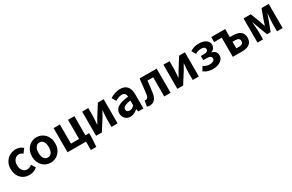

<svg xmlns="http://www.w3.org/2000/svg" viewBox="200 -2116 5865 3853"><g transform="rotate(-30 3132.5 -189.5)"><path d="M317 14Q259 14 209 -6Q159 -26 122.5 -63.5Q86 -101 65 -155.5Q44 -210 44 -279Q44 -349 67.5 -404Q91 -459 130 -496.5Q169 -534 221 -554Q273 -574 330 -574Q382 -574 422 -556Q462 -538 493 -512L423 -417Q402 -435 381.5 -444.5Q361 -454 337 -454Q273 -454 233.5 -406.5Q194 -359 194 -279Q194 -200 233 -153Q272 -106 333 -106Q363 -106 391 -118.5Q419 -131 442 -151L500 -54Q460 -19 412 -2.5Q364 14 317 14Z M810 14Q757 14 708.5 -6Q660 -26 623 -63.5Q586 -101 563.5 -155.5Q541 -210 541 -279Q541 -349 563.5 -404Q586 -459 623 -496.5Q660 -534 708.5 -554Q757 -574 810 -574Q862 -574 911 -554Q960 -534 997 -496.5Q1034 -459 1056.5 -404Q1079 -349 1079 -279Q1079 -210 1056.5 -155.5Q1034 -101 997 -63.5Q960 -26 911 -6Q862 14 810 14ZM810 -106Q867 -106 898 -153Q929 -200 929 -279Q929 -359 898 -406.5Q867 -454 810 -454Q753 -454 722 -406.5Q691 -359 691 -279Q691 -200 722 -153Q753 -106 810 -106Z M1770 -116V-20L1756 195H1630V0H1202V-560H1348V-116H1536V-560H1683V-116Z M1864 -560H2006V-383Q2006 -341 2001.5 -288Q1997 -235 1993 -183H1997Q2004 -195 2013 -210.5Q2022 -226 2031 -241.5Q2040 -257 2049 -272.5Q2058 -288 2064 -300L2228 -560H2362V0H2220V-176Q2220 -219 2224 -271.5Q2228 -324 2233 -377H2229Q2222 -365 2213 -349.5Q2204 -334 2195 -318Q2186 -302 2177.5 -286.5Q2169 -271 2162 -259L1998 0H1864Z M2657 14Q2619 14 2588.5 1.5Q2558 -11 2536.5 -33.5Q2515 -56 2503 -86Q2491 -116 2491 -152Q2491 -242 2567.5 -291.5Q2644 -341 2813 -359Q2811 -401 2790.5 -428.5Q2770 -456 2718 -456Q2679 -456 2641 -441Q2603 -426 2564 -403L2511 -500Q2561 -531 2620 -552.5Q2679 -574 2745 -574Q2852 -574 2906 -511.5Q2960 -449 2960 -327V0H2840L2829 -60H2826Q2789 -28 2747 -7Q2705 14 2657 14ZM2705 -101Q2737 -101 2762 -115.5Q2787 -130 2813 -156V-269Q2762 -262 2727 -252Q2692 -242 2671 -228.5Q2650 -215 2640.5 -199Q2631 -183 2631 -164Q2631 -131 2652 -116Q2673 -101 2705 -101Z M3101 14Q3067 14 3039 2L3064 -130Q3070 -128 3076.5 -126.5Q3083 -125 3091 -125Q3116 -125 3132.5 -146.5Q3149 -168 3156 -219Q3167 -304 3176 -389Q3185 -474 3195 -560H3590V0H3443V-444H3311Q3303 -378 3295.5 -311.5Q3288 -245 3278 -179Q3265 -85 3221 -35.5Q3177 14 3101 14Z M3747 -560H3889V-383Q3889 -341 3884.5 -288Q3880 -235 3876 -183H3880Q3887 -195 3896 -210.5Q3905 -226 3914 -241.5Q3923 -257 3932 -272.5Q3941 -288 3947 -300L4111 -560H4245V0H4103V-176Q4103 -219 4107 -271.5Q4111 -324 4116 -377H4112Q4105 -365 4096 -349.5Q4087 -334 4078 -318Q4069 -302 4060.5 -286.5Q4052 -271 4045 -259L3881 0H3747Z M4573 14Q4516 14 4463.5 0Q4411 -14 4357 -54L4415 -147Q4451 -121 4488.5 -110Q4526 -99 4559 -99Q4607 -99 4640 -118.5Q4673 -138 4673 -172Q4673 -239 4571 -239H4485V-336H4560Q4653 -336 4653 -400Q4653 -429 4629 -444.5Q4605 -460 4562 -460Q4522 -460 4489.5 -451Q4457 -442 4424 -420L4368 -514Q4456 -574 4571 -574Q4615 -574 4655.5 -564.5Q4696 -555 4727 -535.5Q4758 -516 4776.5 -486.5Q4795 -457 4795 -416Q4795 -380 4773 -346Q4751 -312 4705 -297V-292Q4756 -279 4786.5 -247Q4817 -215 4817 -158Q4817 -117 4796.5 -85Q4776 -53 4741.5 -31Q4707 -9 4663 2.5Q4619 14 4573 14Z M5032 -444H4856V-560H5178V-373H5247Q5298 -373 5341 -363Q5384 -353 5415.5 -331.5Q5447 -310 5464.5 -275Q5482 -240 5482 -189Q5482 -137 5464.5 -101Q5447 -65 5415.5 -42.5Q5384 -20 5341 -10Q5298 0 5247 0H5032ZM5239 -112Q5341 -112 5341 -190Q5341 -265 5239 -265H5178V-112Z M5604 -560H5771L5853 -349Q5864 -314 5874.5 -283Q5885 -252 5895 -221H5900Q5911 -252 5921.5 -283Q5932 -314 5943 -349L6020 -560H6187V0H6056V-173Q6056 -194 6057.5 -224Q6059 -254 6061.5 -285.5Q6064 -317 6067 -347.5Q6070 -378 6072 -401H6067Q6055 -365 6040 -325.5Q6025 -286 6013 -251L5937 -50H5854L5776 -251Q5764 -286 5749 -326Q5734 -366 5722 -401H5717Q5719 -378 5721.5 -347.5Q5724 -317 5726.5 -285.5Q5729 -254 5731 -224Q5733 -194 5733 -173V0H5604Z"/></g></svg>

Font: SpoqaHanSansJP-Bold
Style: Regular
Weight: 700
Designer: [Source Han Sans]
Ryoko NISHIZUKA  (kana & ideographs); Paul D. Hunt (Latin, Greek & Cyrillic); Wenlong ZHANG  (bopomofo
Foundry: Spoqa (http://bi.spoqa.com)
Version: Version 1.002.20150607